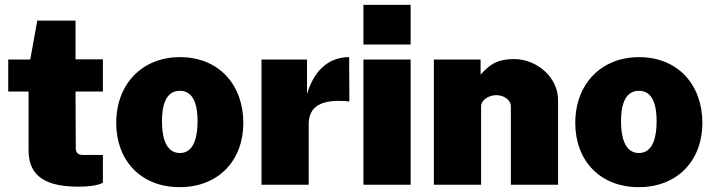

<svg xmlns="http://www.w3.org/2000/svg" viewBox="-20 -763 2946 793"><path d="M405 -385V-518H292V-678H134L105 -517H14V-385H98V-142C98 -59 139 8 302 8C364 8 391 -1 405 -8V-123H324C307 -123 293 -128 293 -151L292 -385Z M722 10C883 10 985 -101 985 -255C985 -412 885 -527 723 -527C569 -527 460 -418 460 -255C460 -100 562 10 722 10ZM723 -131C660 -131 649 -207 649 -262C649 -318 660 -388 723 -388C785 -388 796 -318 796 -262C796 -207 785 -131 723 -131Z M1060 0H1255V-248C1255 -302 1278 -359 1423 -344L1422 -527C1326 -527 1272 -457 1248 -374V-517H1060Z M1676 -743H1481V-579H1676ZM1676 -517H1481V0H1676Z M1772 0H1967V-323C1967 -352 2001 -370 2030 -370C2059 -370 2090 -352 2090 -323V0H2285V-349C2285 -446 2195 -519 2104 -519C2023 -519 1997 -488 1965 -455V-517H1772Z M2618 10C2779 10 2881 -101 2881 -255C2881 -412 2781 -527 2619 -527C2465 -527 2356 -418 2356 -255C2356 -100 2458 10 2618 10ZM2619 -131C2556 -131 2545 -207 2545 -262C2545 -318 2556 -388 2619 -388C2681 -388 2692 -318 2692 -262C2692 -207 2681 -131 2619 -131Z"/></svg>

Font: United Sans Black
Style: Regular
Weight: 900
Designer: Pablo Impallari, Rodrigo Fuenzalida (Modified by Dan O. Williams)
Version: Version 1.000;PS 001.000;hotconv 1.0.88;makeotf.lib2.5.64775